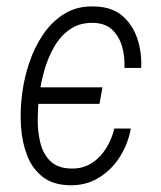

<svg xmlns="http://www.w3.org/2000/svg" viewBox="-20 -558 495 589"><path d="M294.4 -290 285.2 -239.3H58.1L67.4 -290ZM195.8 -41Q232.4 -39.6 259.8 -56.6Q287.1 -73.7 304.9 -102.1Q322.8 -130.4 330.6 -163.6H381.3Q373 -117.2 347.7 -76.9Q322.3 -36.6 282.7 -12.5Q243.2 11.7 192.4 10.3Q140.6 8.8 109.4 -16.6Q78.1 -42 63 -81.8Q47.9 -121.6 44.7 -166.7Q41.5 -211.9 45.9 -252.4L48.3 -273.4Q54.2 -318.8 69.8 -365.7Q85.4 -412.6 112.3 -452.4Q139.2 -492.2 178.7 -516.4Q218.3 -540.5 272 -538.1Q323.7 -536.6 355.5 -509.3Q387.2 -481.9 401.4 -439.2Q415.5 -396.5 413.1 -349.6H361.8Q363.3 -382.3 355.2 -412.8Q347.2 -443.4 326.2 -464.8Q305.2 -486.3 268.6 -487.8Q226.1 -489.3 196.3 -469.2Q166.5 -449.2 147.2 -416Q127.9 -382.8 116.9 -345Q106 -307.1 101.6 -273.4L99.1 -252.9Q95.7 -223.6 95.7 -188Q95.7 -152.3 104 -119.1Q112.3 -85.9 134 -64.2Q155.8 -42.5 195.8 -41Z"/></svg>

Font: Roboto Condensed Light
Style: Italic
Weight: 300
Italic angle: -12°
Designer: Christian Robertson
Foundry: Google
Version: Version 3.0; 2020